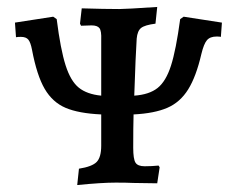

<svg xmlns="http://www.w3.org/2000/svg" viewBox="-20 -525 677 552"><path d="M618 -460 615 -419Q611 -420 603 -420Q584 -420 575 -409.5Q566 -399 559 -370Q544 -305 521 -268Q498 -231 461 -215Q424 -199 364 -196Q363 -160 363 -100Q363 -68 369.5 -57.5Q376 -47 396 -47Q416 -47 436 -49L439 -44L432 2L364 1Q344 0 313 0Q272 0 202 7L207 -40Q245 -46 258 -59.5Q271 -73 271 -106V-196Q206 -199 168.5 -215Q131 -231 108.5 -269.5Q86 -308 72 -382Q68 -403 61.5 -411Q55 -419 40 -419Q31 -419 26 -418L23 -460L133 -477L143 -470Q154 -383 168.5 -337.5Q183 -292 206.5 -273Q230 -254 271 -250V-411Q272 -436 266 -444Q260 -452 243 -452L213 -451L210 -457L215 -501Q281 -499 323 -499Q342 -499 432 -505L427 -457Q396 -453 385.5 -444.5Q375 -436 373 -414Q370 -370 366 -250Q409 -253 433 -272Q457 -291 471.5 -336Q486 -381 498 -470L508 -477Z"/></svg>

Font: Alegreya SC Medium
Style: Regular
Weight: 500
Designer: Juan Pablo del Peral
Foundry: Huerta Tipografica
Version: Version 2.007; ttfautohint (v1.6)